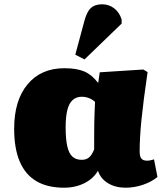

<svg xmlns="http://www.w3.org/2000/svg" viewBox="-20 -861 779 895"><path d="M279 14Q201 14 149.5 -16.5Q98 -47 72 -108Q46 -169 46 -261Q46 -393 108.5 -468Q171 -543 280 -543Q337 -543 372.5 -528Q408 -513 436 -476H438L445 -524L648 -537L668 -525Q658 -457 651 -402.5Q644 -348 639.5 -303.5Q635 -259 633 -222.5Q631 -186 631 -153Q631 -139 634.5 -130Q638 -121 645.5 -116.5Q653 -112 665 -112Q673 -112 680.5 -113.5Q688 -115 698 -118L714 -36Q686 -13 646 0.5Q606 14 565 14Q518 14 483.5 -7Q449 -28 437 -64H436Q422 -40 398.5 -22.5Q375 -5 344.5 4.5Q314 14 279 14ZM361 -116Q382 -116 395.5 -127.5Q409 -139 419 -165Q419 -202 419 -232.5Q419 -263 419.5 -289.5Q420 -316 421 -339.5Q422 -363 423 -386Q410 -398 394 -404Q378 -410 361 -410Q336 -410 319 -395Q302 -380 294 -348.5Q286 -317 286 -269Q286 -213 293.5 -179.5Q301 -146 317.5 -131Q334 -116 361 -116ZM374 -584 331 -606 373 -762Q384 -805 403 -823Q422 -841 456 -841Q488 -841 512.5 -822Q537 -803 547 -770V-751Z"/></svg>

Font: Literata Variable Black
Style: Regular
Weight: 900
Designer: Latin by Veronika Burian and Jose Scaglione. Greek by Irene Vlachou. Cyrillic by Vera Evstafieva.
Foundry: TypeTogether
Version: Version 3.021